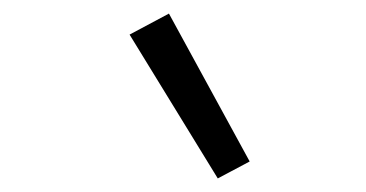

<svg xmlns="http://www.w3.org/2000/svg" viewBox="-20 -813 540 283"><path d="M301 -550 171 -762 229 -793 348 -575Z"/></svg>

Font: Iosevka Term Curly Light
Style: Italic
Weight: 300
Italic angle: -9°
Designer: Belleve Invis
Foundry: Belleve Invis
Version: Version 32.3.0